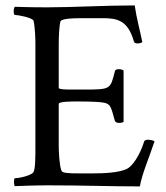

<svg xmlns="http://www.w3.org/2000/svg" viewBox="-20 -667 598 691"><path d="M149.4 -640.6C84 -640.6 33.2 -642.6 33.2 -642.6C31.2 -640.6 29.3 -632.8 29.3 -626C29.3 -618.2 31.2 -613.3 33.2 -613.3C44.9 -613.3 95.7 -603.5 100.6 -592.8C106.4 -569.3 107.4 -525.4 107.4 -508.8V-139.6C107.4 -103.5 107.4 -59.6 100.6 -47.9C92.8 -34.2 44.9 -25.4 33.2 -25.4C31.2 -25.4 30.3 -18.6 30.3 -12.7C30.3 -3.9 32.2 2 33.2 2.9C33.2 2.9 105.5 0 150.4 0C280.3 0 377.9 3.9 483.4 3.9C490.2 -39.1 518.6 -104.5 536.1 -158.2C533.2 -161.1 522.5 -164.1 512.7 -164.1C505.9 -164.1 500 -162.1 499 -158.2C482.4 -105.5 456.1 -69.3 437.5 -59.6C408.2 -44.9 351.6 -43 314.5 -43H267.6C226.6 -43 204.1 -43.9 201.2 -52.7C193.4 -72.3 191.4 -123 191.4 -141.6V-293C191.4 -301.8 234.4 -301.8 262.7 -301.8C299.8 -301.8 355.5 -300.8 365.2 -293.9C375 -288.1 378.9 -288.1 393.6 -231.4C395.5 -227.5 401.4 -224.6 408.2 -224.6C416 -224.6 422.9 -226.6 424.8 -228.5V-413.1C421.9 -416 415 -418 407.2 -418C400.4 -418 394.5 -416 393.6 -411.1C377 -346.7 379.9 -344.7 286.1 -344.7H233.4C212.9 -344.7 191.4 -345.7 191.4 -350.6V-506.8C191.4 -528.3 192.4 -569.3 197.3 -588.9C199.2 -600.6 243.2 -601.6 283.2 -601.6H348.6C399.4 -601.6 440.4 -595.7 461.9 -517.6C462.9 -512.7 468.8 -510.7 475.6 -510.7C482.4 -510.7 489.3 -512.7 492.2 -515.6C483.4 -559.6 471.7 -599.6 464.8 -647.5C357.4 -647.5 241.2 -640.6 149.4 -640.6Z"/></svg>

Font: Crimson
Style: Roman
Weight: 400
Version: Version 0.2